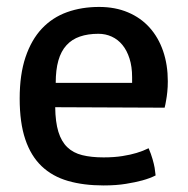

<svg xmlns="http://www.w3.org/2000/svg" viewBox="-20 -533 549 562"><path d="M37.6 -244.6Q37.6 -314.9 54.7 -365.7Q71.8 -416.5 102.5 -449.2Q133.3 -481.9 176 -497.3Q218.8 -512.7 270 -512.7Q317.4 -512.7 354.7 -496.8Q392.1 -481 418 -452.1Q443.8 -423.3 457.5 -383.3Q471.2 -343.3 471.2 -294.9Q471.2 -278.3 469.7 -264.2Q468.3 -250 466.3 -239.7Q464.4 -227.5 461.9 -217.8L141.6 -219.2Q142.1 -175.8 150.9 -147.2Q159.7 -118.7 177 -102.1Q194.3 -85.4 220.7 -78.9Q247.1 -72.3 283.2 -72.3Q314 -72.3 338.4 -76.2Q362.8 -80.1 379.9 -85.4Q399.4 -91.3 415 -99.1Q422.4 -82 426.5 -67.4Q430.7 -52.7 432.6 -42Q434.6 -29.3 435.5 -19.5Q419.4 -11.2 396.5 -4.9Q377 0.5 348.6 5.1Q320.3 9.8 283.2 9.8Q224.6 9.8 179 -3.4Q133.3 -16.6 101.8 -46.6Q70.3 -76.7 54 -125.2Q37.6 -173.8 37.6 -244.6ZM366.7 -290.5V-307.1Q366.7 -337.9 359.1 -361.6Q351.6 -385.3 338.4 -401.4Q325.2 -417.5 307.1 -425.8Q289.1 -434.1 268.1 -434.1Q237.3 -434.1 213.9 -426Q190.4 -418 174.6 -400.6Q158.7 -383.3 150.9 -356Q143.1 -328.6 143.1 -290.5Z"/></svg>

Font: Basic
Style: Regular
Weight: 400
Designer: Magnus Gaarde
Foundry: Magnus Gaarde
Version: Version 1.003; ttfautohint (v1.1) -l 6 -r 16 -G 0 -x 16 -D l